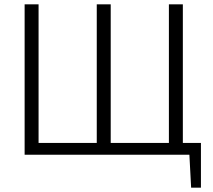

<svg xmlns="http://www.w3.org/2000/svg" viewBox="-20 -710 976 881"><path d="M902 151H857L849 0H93V-690H157V-54H424V-690H488V-54H755V-690H819V-54H902Z"/></svg>

Font: Exo 2.0 Light
Style: Regular
Weight: 300
Designer: Natanael Gama
Version: Version 1.001;PS 001.001;hotconv 1.0.70;makeotf.lib2.5.58329